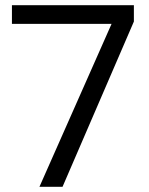

<svg xmlns="http://www.w3.org/2000/svg" viewBox="-20 -720 573 740"><path d="M132 0 410 -628H26V-700H496V-637L221 0Z"/></svg>

Font: DeepMind Sans
Style: Regular
Weight: 400
Designer: Jonny Pinhorn / Modifications: Colophon Foundry
Foundry: Colophon Foundry
Version: Version 1.002; ttfautohint (v1.8.2)